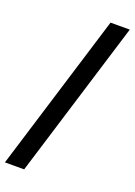

<svg xmlns="http://www.w3.org/2000/svg" viewBox="-162 -813 692 985"><g transform="rotate(20 183.5 -320.5)"><path d="M-1 109 263 -750H368L104 109Z"/></g></svg>

Font: Mukta Vaani ExtraBold
Style: Regular
Weight: 800
Designer: Noopur Datye, Girish Dalvi, Yashodeep Gholap, Pallavi Karambelkar
Foundry: Ek Type
Version: Version 2.538;PS 1.000;hotconv 16.6.51;makeotf.lib2.5.65220;